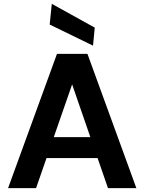

<svg xmlns="http://www.w3.org/2000/svg" viewBox="-20 -981 753 1001"><path d="M22 0 277 -700H436L691 0H543L356 -541L168 0ZM134 -157 171 -266H531L567 -157ZM465 -743 239 -853 250 -961 474 -837Z"/></svg>

Font: DM Sans 17pt ExtraBold
Style: Regular
Weight: 800
Version: Version 4.004;gftools[0.9.30]